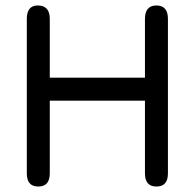

<svg xmlns="http://www.w3.org/2000/svg" viewBox="-20 -669 712 702"><path d="M120 13C148 13 162 -3 162 -35C162 -35 162 -301 162 -301C162 -301 510 -301 510 -301C510 -301 510 -35 510 -35C510 -35 510 -35 510 -35C510 -3 524 13 552 13C552 13 552 13 552 13C580 13 594 -3 594 -35C594 -35 594 -600 594 -600C594 -600 594 -600 594 -600C594 -632.5 580 -649 552 -649C552 -649 552 -649 552 -649C524 -649 510 -632.5 510 -600C510 -600 510 -385 510 -385C510 -385 162 -385 162 -385C162 -385 162 -600 162 -600C162 -600 162 -600 162 -600C162 -632.5 147.5 -649 118 -649C118 -649 118 -649 118 -649C91.5 -649 78 -632.5 78 -600C78 -600 78 -35 78 -35C78 -35 78 -35 78 -35C78 -3 92 13 120 13C120 13 120 13 120 13Z"/></svg>

Font: Jura-Fortis-Bold
Style: Bold
Weight: 500
Designer: Daniel Johnson, Alexei Vanyashin, Mirko Velimirovic
Foundry: Daniel Johnson
Version: ""